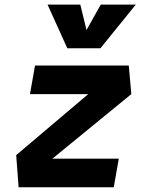

<svg xmlns="http://www.w3.org/2000/svg" viewBox="-20 -796 626 816"><path d="M538.1 -396 202.6 -121.6H484.9L463.4 0H59.1L48.8 -136.7L355 -396H107.4L128.9 -517.6H527.3ZM266.1 -590.8 182.1 -776.4H321.3L347.7 -668.5L408.2 -776.4H557.1L406.7 -590.8Z"/></svg>

Font: CaskaydiaCove NFP
Style: Bold Italic
Weight: 700
Italic angle: -10°
Designer: Aaron Bell
Foundry: Saja Typeworks
Version: Version 2111.001; VTT 6.35;Nerd Fonts 3.1.1